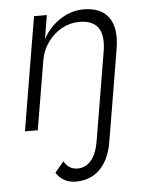

<svg xmlns="http://www.w3.org/2000/svg" viewBox="-51 -512 607 775"><g transform="rotate(-5 252.5 -125.0)"><path d="M225 220Q285 220 323.5 181.5Q362 143 374 69L436 -302Q449 -383 418 -426.5Q387 -470 316 -470Q267 -470 222.5 -441.5Q178 -413 151 -364L167 -460H115L38 0H90L137 -280Q144 -320 167 -352Q190 -384 223.5 -402.5Q257 -421 295 -421Q349 -421 371 -389.5Q393 -358 383 -296L323 63Q315 114 292.5 141Q270 168 237 168Q201 168 182 134L146 177Q158 197 178.5 208.5Q199 220 225 220Z"/></g></svg>

Font: Jost Light
Style: Italic
Weight: 300
Italic angle: -5°
Version: Version 3.710